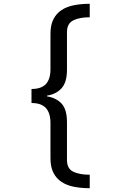

<svg xmlns="http://www.w3.org/2000/svg" viewBox="-20 -856 640 1012"><path d="M146 -387Q198 -387 222 -413Q246 -439 246 -491V-677Q246 -724 261.5 -754.5Q277 -785 304.5 -803Q332 -821 370 -828.5Q408 -836 453 -836V-765Q399 -765 366 -748.5Q333 -732 333 -687V-488Q333 -423 305 -391.5Q277 -360 228 -352V-348Q277 -340 305 -309.5Q333 -279 333 -212V-13Q333 33 366 49Q399 65 453 65V136Q408 136 370 128.5Q332 121 304.5 103Q277 85 261.5 54.5Q246 24 246 -23V-208Q246 -260 222 -286.5Q198 -313 146 -313Z"/></svg>

Font: Wlorlttqgufhjawjgtejqphaquk
Style: Regular
Weight: 400
Monospace: yes
Designer: Carrois Corporate & Edenspiekermann
Foundry: Carrois Corporate GbR & Edenspiekermann AG
Version: Version 2.001